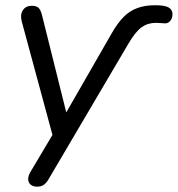

<svg xmlns="http://www.w3.org/2000/svg" viewBox="-20 -515 669 722"><path d="M119.8 186.9Q103.7 186.9 95 179.1Q86.2 171.3 86 158.8Q85.8 146.4 94.1 132.2L187.5 -24.9L182.1 10.2L61.8 -434.3Q55 -459.6 65.9 -476.4Q76.9 -493.3 99.7 -493.3Q117.3 -493.3 125.5 -485Q133.7 -476.8 138.5 -455.9L237.6 -58.6H209.8L400.9 -391.2Q422.2 -428.3 445 -451.4Q467.8 -474.4 496.6 -484.8Q525.3 -495.3 563.4 -495.3Q600.4 -495.3 614.5 -486.7Q628.6 -478.2 628.6 -461.5Q628.6 -446.9 620.7 -437Q612.7 -427.1 600.9 -427.1Q596.9 -427.1 586.2 -428.1Q575.5 -429.1 566.1 -429.1Q535.5 -429.1 512.5 -412.5Q489.5 -395.9 463.4 -351.7L163.9 156.8Q155.2 172.3 145.2 179.6Q135.3 186.9 119.8 186.9Z"/></svg>

Font: Nunito Variable Extra Light
Style: Italic
Weight: 200
Italic angle: -9°
Designer: Vernon Adams
Foundry: Vernon Adams
Version: Version 3.602